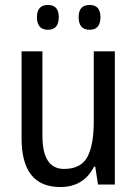

<svg xmlns="http://www.w3.org/2000/svg" viewBox="-20 -744 555 774"><path d="M341 -624Q385 -624 385 -675Q385 -724 341 -724Q297 -724 297 -675Q297 -624 341 -624ZM173 -624Q217 -624 217 -675Q217 -724 173 -724Q129 -724 129 -675Q129 -624 173 -624ZM358 -537V-254Q358 -159 332 -111Q306 -63 238 -63Q151 -63 151 -197V-537H67V-186Q67 10 223 10Q317 10 359 -72H364L375 0H443V-537Z"/></svg>

Font: Noto Sans Display SemiCondensed
Style: Regular
Weight: 400
Width: 4
Designer: Monotype Design team
Foundry: Monotype Imaging Inc.
Version: 1.000